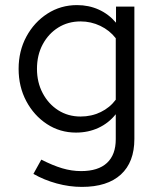

<svg xmlns="http://www.w3.org/2000/svg" viewBox="-20 -514 622 753"><path d="M301 219Q252 219 202.5 205.5Q153 192 111 168L142 112Q187 135 224 146Q261 157 298 157Q365 157 399.5 125Q434 93 434 32V-66Q406 -31 366 -12.5Q326 6 278 6Q215 6 164 -27.5Q113 -61 83 -117.5Q53 -174 53 -244Q53 -314 83.5 -370.5Q114 -427 166 -460.5Q218 -494 282 -494Q328 -494 367 -476.5Q406 -459 435 -425V-488H507V31Q507 122 454 170.5Q401 219 301 219ZM296 -57Q339 -57 375 -74.5Q411 -92 434 -123V-364Q410 -395 373.5 -412.5Q337 -430 296 -430Q247 -430 208.5 -406Q170 -382 147.5 -340Q125 -298 125 -244Q125 -191 147.5 -148.5Q170 -106 208.5 -81.5Q247 -57 296 -57Z"/></svg>

Font: Red Hat Text
Style: Regular
Weight: 400
Designer: Pentagram, MCKL
Foundry: MCKL
Version: Version 1.030